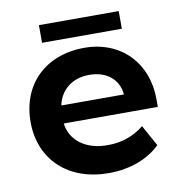

<svg xmlns="http://www.w3.org/2000/svg" viewBox="-75 -703 740 782"><g transform="rotate(-10 295.5 -311.5)"><path d="M137 -560H467V-633H137ZM35 -250C35 -94 146 10 313 10C405 10 479 -21 527 -68L479 -155C440 -123 390 -103 330 -103C239 -102 176 -149 167 -221H556V-253C556 -404 453 -510 303 -510C142 -510 35 -406 35 -250ZM170 -295C183 -358 233 -398 303 -398C373 -398 423 -360 429 -295Z"/></g></svg>

Font: Gully SemiBold
Style: Regular
Weight: 600
Designer: jaikishan Patel
Foundry: MagicType
Version: Version 1.000;Glyphs 3.2 (3242)